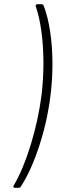

<svg xmlns="http://www.w3.org/2000/svg" viewBox="-20 -785 270 915"><path d="M188 -758Q208 -707 219 -634.5Q230 -562 230 -479Q230 -407 221 -333Q206 -209 167.5 -91Q129 27 80 103Q76 110 68 110H51Q46 110 44 106.5Q42 103 46 98Q90 23 126 -93.5Q162 -210 178 -332Q187 -409 187 -483Q187 -563 177.5 -633.5Q168 -704 151 -753L150 -757Q150 -765 159 -765H177Q185 -765 188 -758Z"/></svg>

Font: Barlow Semi Condensed ExLight
Style: Italic
Weight: 275
Width: 4
Italic angle: -7°
Designer: Jeremy Tribby
Foundry: Tribby Type
Version: Version 1.408